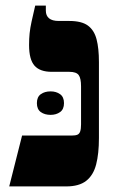

<svg xmlns="http://www.w3.org/2000/svg" viewBox="-20 -667 424 687"><path d="M13 0 59 -182H237Q250 -182 257 -185Q264 -188 267 -197Q270 -206 270 -222V-358Q270 -387 261.5 -398.5Q253 -410 228 -410H165Q123 -410 103.5 -432Q84 -454 84 -506Q84 -529 86 -548Q88 -567 93 -590Q98 -613 106 -647H144V-629Q144 -611 155.5 -601.5Q167 -592 190 -592H228Q272 -592 294.5 -575.5Q317 -559 325.5 -526.5Q334 -494 334 -445V-173Q334 -117 324 -78.5Q314 -40 288.5 -20Q263 0 217 0ZM112 -298Q112 -320 126 -330Q140 -340 161 -340Q181 -340 195 -330Q209 -320 209 -298Q209 -276 195 -266Q181 -256 161 -256Q140 -256 126 -266Q112 -276 112 -298Z"/></svg>

Font: Noto Serif Hebrew ExtraBold
Style: Regular
Weight: 800
Version: Version 2.003